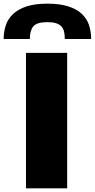

<svg xmlns="http://www.w3.org/2000/svg" viewBox="-81 -1029 518 1049"><path d="M61 -740H286V0H61ZM273 -816Q273 -839 269 -856Q265 -873 254.5 -884.5Q244 -896 225.5 -902Q207 -908 178 -908Q120 -908 101 -885Q82 -862 82 -816H-61Q-61 -856 -49 -891.5Q-37 -927 -9 -953Q19 -979 64.5 -994Q110 -1009 178 -1009Q245 -1009 291 -994.5Q337 -980 365 -954Q393 -928 405 -893Q417 -858 417 -816Z"/></svg>

Font: Encode Sans Normal
Style: Black
Weight: 900
Designer: Pablo Impallari, Andres Torresi
Foundry: Pablo Impallari, Andres Torresi
Version: Version 1.000; ttfautohint (v1.00) -l 8 -r 50 -G 200 -x 14 -